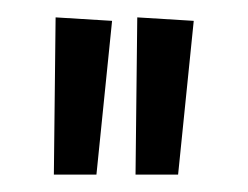

<svg xmlns="http://www.w3.org/2000/svg" viewBox="-20 -650 285 221"><path d="M44 -630 109 -626 91 -449H42ZM138 -630 203 -626 185 -449H136Z"/></svg>

Font: GFS Neohellenic Rg
Style: Regular
Weight: 400
Designer: Takis Katsoulidis and George D. Matthiopoulos
Foundry: Takis Katsoulidis and George D. Matthiopoulos
Version: Version 1.0